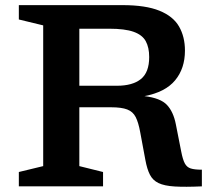

<svg xmlns="http://www.w3.org/2000/svg" viewBox="-20 -727 842 749"><path d="M53.5 -651V-707H457.5Q548.5 -707 602 -685.2Q655.5 -663.5 678.5 -623.5Q701.5 -583.5 701.5 -529.5Q701.5 -460 663.2 -413.8Q625 -367.5 543.5 -352Q606 -344.5 631.2 -317.8Q656.5 -291 666 -242L687 -135.5Q693 -104.5 701 -89.5Q709 -74.5 724.2 -69.8Q739.5 -65 767.5 -65V0Q702 3 661.5 0.5Q621 -2 598.5 -12.8Q576 -23.5 564.8 -45.5Q553.5 -67.5 547 -103.5L527 -211Q520 -249.5 509.2 -270.5Q498.5 -291.5 476.2 -300Q454 -308.5 413.5 -308.5H289.5V-79L382 -56V0H53.5V-56L148.5 -79V-628ZM436.5 -392.5Q497 -392.5 529.5 -418.5Q562 -444.5 562 -504.5Q562 -542 548.5 -566.5Q535 -591 501 -603Q467 -615 406 -615H289.5V-392.5Z"/></svg>

Font: Newsreader Caption Medium
Style: Regular
Weight: 500
Designer: Hugues Gentile
Foundry: Production Type
Version: Version 1.001